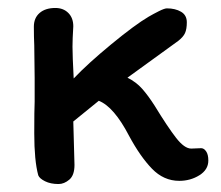

<svg xmlns="http://www.w3.org/2000/svg" viewBox="-20 -458 554 482"><path d="M66 -344Q65 -365 65 -391Q65 -413 79.5 -425.5Q94 -438 119 -438Q139 -438 151.5 -425.5Q164 -413 164 -392Q162 -360 162 -341Q162 -318 165 -261Q200 -298 259.5 -347Q319 -396 353 -416Q365 -423 379 -430Q393 -437 399 -437Q420 -437 434.5 -428.5Q449 -420 449 -402Q449 -385 444.5 -375Q440 -365 427 -355L300 -263Q322 -252 337 -235Q352 -218 368 -193Q401 -139 422 -112Q443 -85 460 -85L485 -86Q492 -86 497.5 -78Q503 -70 503 -55Q503 -32 480.5 -18Q458 -4 430 -4Q391 -4 361.5 -34.5Q332 -65 304 -117Q266 -190 228 -205L164 -153L167 -44Q167 -18 154 -7Q141 4 127 4Q107 4 93 -3Q79 -10 76 -18Q66 -55 66 -123Q66 -183 67 -203V-262Z"/></svg>

Font: Itim
Style: Regular
Weight: 400
Designer: Suppakit Chalermlarp
Version: Version 1.002g